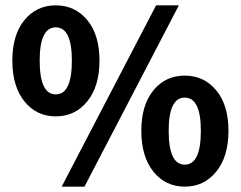

<svg xmlns="http://www.w3.org/2000/svg" viewBox="-20 -684 897 716"><path d="M305.5 -306Q260 -250 188 -250Q116 -250 71 -306Q26 -362 26 -458Q26 -554 71 -609Q116 -664 188 -664Q260 -664 305.5 -609Q351 -554 351 -458Q351 -362 305.5 -306ZM248 -458Q248 -582 188 -582Q128 -582 128 -458Q128 -332 188 -332Q248 -332 248 -458ZM210 12 562 -664H647L295 12ZM786.5 -44Q741 12 669 12Q597 12 552 -44Q507 -100 507 -196Q507 -292 552 -347Q597 -402 669 -402Q741 -402 786.5 -347Q832 -292 832 -196Q832 -100 786.5 -44ZM729 -196Q729 -320 669 -320Q609 -320 609 -196Q609 -70 669 -70Q729 -70 729 -196Z"/></svg>

Font: Toshiba Sans
Style: Bold
Weight: 700
Designer: Paul D. Hunt
Foundry: Toshiba Corporation
Version: Version 2.020;PS 2.0;hotconv 1.0.86;makeotf.lib2.5.63406